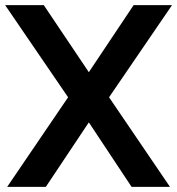

<svg xmlns="http://www.w3.org/2000/svg" viewBox="-23 -730 692 750"><path d="M148 -710 324 -448 499 -710H649L403 -350L641 0H491L324 -252L156 0H5L243 -350L-3 -710Z"/></svg>

Font: YasnoRaleway
Style: Bold
Weight: 700
Designer: Matt McInerney, Pablo Impallari, Rodrigo Fuenzalida
Foundry: Matt McInerney, Pablo Impallari, Rodrigo Fuenzalida
Version: Version 4.026